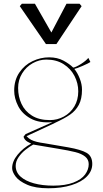

<svg xmlns="http://www.w3.org/2000/svg" viewBox="-20 -788 549 1028"><path d="M45 112Q45 76 74.5 40Q104 4 147 -19Q136 -24 127.5 -29Q119 -34 113.5 -41Q108 -48 106 -56L117 -70L261 -134Q190 -128 144 -153.5Q98 -179 77 -220.5Q56 -262 56 -303Q56 -359 83.5 -399.5Q111 -440 154 -460.5Q197 -481 243 -481Q287 -481 319.5 -463.5Q352 -446 372 -426Q388 -429 414.5 -446Q441 -463 453 -478L464 -456Q456 -450 423 -435.5Q390 -421 378 -419Q395 -398 407 -367.5Q419 -337 419 -308Q419 -258 402 -226.5Q385 -195 355.5 -174.5Q326 -154 274 -130Q268 -127 262 -124L122 -59Q134 -46 146.5 -39.5Q159 -33 177 -28.5Q195 -24 218 -21L346 1Q414 13 444 30.5Q474 48 474 90Q474 127 445.5 156.5Q417 186 363.5 203Q310 220 239 220Q169 220 125.5 201Q82 182 63.5 157Q45 132 45 112ZM265 206Q330 206 373 189.5Q416 173 435.5 146.5Q455 120 455 91Q455 66 436 50.5Q417 35 383.5 26.5Q350 18 289 8L158 -14Q138 -3 116.5 14Q95 31 79.5 53.5Q64 76 64 100Q64 134 90 157.5Q116 181 161.5 193.5Q207 206 265 206ZM247 -145Q287 -145 322 -164Q357 -183 378 -218Q399 -253 399 -299Q399 -342 379 -381Q359 -420 320.5 -444.5Q282 -469 228 -469Q190 -469 155 -449.5Q120 -430 98.5 -395Q77 -360 77 -317Q77 -271 95 -232Q113 -193 151 -169Q189 -145 247 -145ZM86 -755 97 -768H167L255 -614L336 -768H406L417 -755L282 -552H226Z"/></svg>

Font: TMT Limkin
Style: Regular
Weight: 400
Designer: Gabriel Drozdov
Version: Version 1.000;Glyphs 3.1.2 (3151)